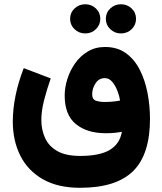

<svg xmlns="http://www.w3.org/2000/svg" viewBox="-20 -665 761 900"><path d="M476.1 -576.7Q476.1 -605.5 496.8 -625.2Q517.6 -645 546.9 -645Q576.7 -645 597.2 -625.2Q617.7 -605.5 617.7 -576.7Q617.7 -548.3 597.2 -528.3Q576.7 -508.3 546.9 -508.3Q517.6 -508.3 496.8 -528.3Q476.1 -548.3 476.1 -576.7ZM308.6 -576.7Q308.6 -605.5 329.3 -625.2Q350.1 -645 379.4 -645Q409.2 -645 429.7 -625.2Q450.2 -605.5 450.2 -576.7Q450.2 -548.3 429.7 -528.3Q409.2 -508.3 379.4 -508.3Q350.1 -508.3 329.3 -528.3Q308.6 -548.3 308.6 -576.7ZM355.5 215.3Q250.5 215.3 180.2 174.8Q109.9 134.3 75 64.2Q40 -5.9 40 -95.2Q40 -154.8 53.2 -218.5Q66.4 -282.2 91.3 -345.7L217.8 -297.4Q199.2 -244.6 186.5 -194.8Q173.8 -145 173.8 -102.5Q173.8 -56.6 191.2 -18.3Q208.5 20 248.3 43Q288.1 65.9 355.5 65.9Q447.3 65.9 494.4 37.8Q541.5 9.8 551.3 -47.4Q518.1 -40.5 476.1 -40.5Q388.2 -40.5 335.7 -83.3Q283.2 -126 283.2 -217.3Q283.2 -253.9 295.4 -293.5Q307.6 -333 331.5 -367.4Q355.5 -401.9 390.9 -423.3Q426.3 -444.8 472.2 -444.8Q530.3 -444.8 570.6 -415.5Q610.8 -386.2 635.5 -337.4Q660.2 -288.6 671.6 -228.8Q683.1 -168.9 683.1 -107.9Q683.1 59.6 603.5 137.5Q523.9 215.3 355.5 215.3ZM471.2 -187Q489.3 -187 507.6 -188.7Q525.9 -190.4 543 -193.8Q539.6 -214.8 530.3 -239.3Q521 -263.7 506.3 -281.2Q491.7 -298.8 471.2 -298.8Q443.8 -298.8 428 -274.7Q412.1 -250.5 412.1 -223.1Q412.1 -198.7 429.9 -192.9Q447.8 -187 471.2 -187Z"/></svg>

Font: Vazirmatn RD Black
Style: Regular
Weight: 900
Designer: Saber Rastikerdar
Foundry: Saber Rastikerdar
Version: Version 32.102